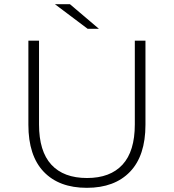

<svg xmlns="http://www.w3.org/2000/svg" viewBox="-20 -895 833 920"><path d="M396 5Q263 5 189.5 -72Q116 -149 116 -297V-700H167V-299Q167 -170 226 -106Q285 -42 397 -42Q508 -42 567 -106Q626 -170 626 -299V-700H677V-297Q677 -149 603 -72Q529 5 396 5ZM243 -875H315L454 -757H400Z"/></svg>

Font: Hilab Light
Style: Regular
Weight: 300
Designer: Cristianderson Lima
Foundry: Cristianderson
Version: Version 1.0